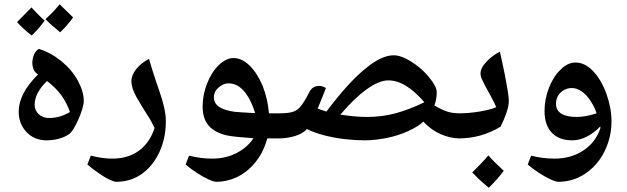

<svg xmlns="http://www.w3.org/2000/svg" viewBox="-20 -795 2948 903"><path d="M199 -135Q142 -135 105 -173.5Q68 -212 68 -270Q68 -311 89.5 -354Q111 -397 159 -445Q143 -455 137.5 -469.5Q132 -484 132 -499Q132 -520 140.5 -539Q149 -558 163 -565Q220 -547 269 -507Q318 -467 346 -416Q374 -364 374 -320Q374 -306 367 -282.5Q360 -259 349 -234Q338 -209 326 -189.5Q314 -170 303 -163Q284 -150 256.5 -142.5Q229 -135 199 -135ZM210 -240Q238 -240 262.5 -247.5Q287 -255 309 -268Q294 -312 268 -347.5Q242 -383 201 -414Q172 -386 157.5 -358Q143 -330 143 -303Q143 -275 162.5 -257.5Q182 -240 210 -240ZM263 -643Q242 -660 225 -675Q208 -690 194 -705Q213 -722 229.5 -739.5Q246 -757 261 -775Q270 -765 286 -750Q302 -735 324 -713Q297 -676 263 -643ZM129 -628Q107 -645 90 -661Q73 -677 60 -691Q77 -708 94 -725.5Q111 -743 128 -760Q137 -750 152.5 -734Q168 -718 190 -698Q177 -680 162 -662.5Q147 -645 129 -628Z M527 60Q516 60 495 50Q474 40 447 21.5Q420 3 391 -21L407 -63Q434 -56 459.5 -52.5Q485 -49 508 -49Q582 -49 633 -86Q684 -123 707 -193Q700 -208 691.5 -223.5Q683 -239 673 -254Q644 -299 621 -340Q598 -381 598 -413Q598 -442 621 -470.5Q644 -499 681 -518Q687 -497 695.5 -469Q704 -441 713.5 -413.5Q723 -386 730 -365Q743 -328 751.5 -292Q760 -256 760 -224Q760 -146 730 -80.5Q700 -15 647 23Q594 60 527 60Z M997 60Q985 60 960 48.5Q935 37 906.5 18.5Q878 0 853 -21L869 -63Q896 -56 923.5 -52.5Q951 -49 979 -49Q1042 -49 1093 -75.5Q1144 -102 1172 -145Q1129 -148 1098 -151Q1067 -154 1048 -158Q990 -171 961.5 -204Q933 -237 933 -294Q933 -349 954 -402.5Q975 -456 1009 -489Q1044 -522 1078 -522Q1119 -522 1155.5 -485Q1192 -448 1216 -389Q1227 -361 1234.5 -329Q1242 -297 1245 -262H1299Q1307 -262 1307 -254V-152Q1307 -144 1299 -144H1237Q1219 -78 1180 -30.5Q1141 17 1090 40Q1045 60 997 60ZM1180 -263Q1166 -308 1147 -339.5Q1128 -371 1105 -387Q1082 -403 1056 -403Q1037 -403 1021 -393Q1005 -383 995 -369Q986 -354 986 -337Q986 -309 1010.5 -292.5Q1035 -276 1084 -269Q1095 -268 1119 -266.5Q1143 -265 1180 -263Z M1695 -135Q1651 -135 1603 -140.5Q1555 -146 1509 -157.5Q1463 -169 1423 -188Q1420 -184 1415.5 -180Q1411 -176 1406 -173Q1385 -159 1353.5 -151.5Q1322 -144 1290 -144Q1282 -144 1282 -152V-254Q1282 -262 1290 -262Q1330 -262 1352 -267.5Q1374 -273 1389 -289Q1404 -305 1421 -336Q1425 -343 1428.5 -350Q1432 -357 1436 -364Q1451 -391 1481 -391Q1496 -391 1513 -381Q1503 -356 1493.5 -332Q1484 -308 1474 -284Q1485 -280 1495 -277Q1505 -274 1515 -270Q1618 -407 1697 -471Q1773 -535 1832 -535Q1857 -535 1887.5 -520Q1918 -505 1948 -481Q1978 -457 2000 -429Q2034 -388 2034 -361Q2034 -327 2023 -299Q2059 -278 2084 -270Q2109 -262 2144 -262Q2153 -262 2153 -254V-152Q2153 -144 2144 -144Q2098 -144 2052.5 -164Q2007 -184 1971 -223Q1947 -200 1900 -178.5Q1853 -157 1799 -146Q1772 -141 1746.5 -138Q1721 -135 1695 -135ZM1705 -245Q1777 -245 1840 -262Q1903 -279 1976 -314Q1931 -366 1889 -391.5Q1847 -417 1807 -417Q1763 -417 1704.5 -375Q1646 -333 1581 -256Q1613 -251 1644 -248Q1675 -245 1705 -245Z M2136 -144Q2128 -144 2128 -152V-254Q2128 -262 2136 -262Q2186 -262 2236 -270.5Q2286 -279 2314 -291Q2304 -314 2288.5 -342.5Q2273 -371 2264 -387Q2254 -406 2247 -421.5Q2240 -437 2240 -450Q2240 -475 2267 -504Q2294 -533 2331 -552Q2338 -521 2346.5 -481.5Q2355 -442 2362 -401Q2368 -370 2370.5 -350Q2373 -330 2373 -320Q2373 -297 2361.5 -263.5Q2350 -230 2334 -199Q2243 -144 2136 -144ZM2279 88Q2252 66 2233 48Q2214 30 2201 16Q2221 -4 2240 -23.5Q2259 -43 2277 -64Q2303 -34 2349 8Q2338 24 2320 44.5Q2302 65 2279 88Z M2606 60Q2594 60 2569 48.5Q2544 37 2515.5 18.5Q2487 0 2462 -21L2478 -63Q2505 -56 2532.5 -52.5Q2560 -49 2588 -49Q2666 -49 2724 -87.5Q2782 -126 2804 -193L2803 -200Q2774 -170 2740 -152.5Q2706 -135 2671 -135Q2609 -135 2575 -171Q2541 -207 2541 -273Q2541 -329 2562 -382.5Q2583 -436 2617 -468Q2650 -501 2687 -501Q2730 -501 2768.5 -461.5Q2807 -422 2832 -354Q2844 -320 2850 -288Q2856 -256 2856 -224Q2856 -174 2841 -127Q2826 -80 2798.5 -42Q2771 -4 2732 22Q2675 60 2606 60ZM2691 -245Q2714 -245 2737.5 -249.5Q2761 -254 2786 -262Q2777 -290 2758 -319.5Q2739 -349 2716 -365Q2692 -381 2670 -381Q2645 -381 2626 -367.5Q2607 -354 2599 -333Q2595 -321 2595 -306Q2595 -276 2620 -260.5Q2645 -245 2691 -245Z"/></svg>

Font: Noto Naskh Arabic UI
Style: Regular
Weight: 400
Designer: Monotype Design Team, David Williams, Mohamad Dakak and Nizar Qandah
Foundry: Monotype Imaging Inc.
Version: Version 2.014